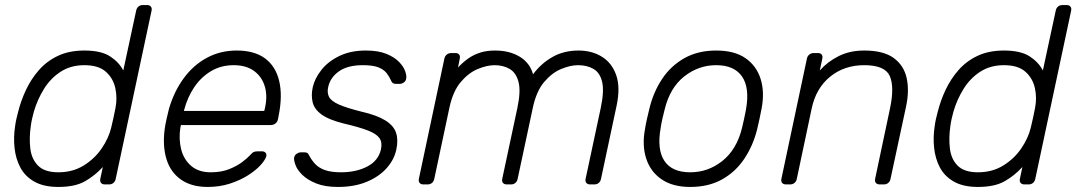

<svg xmlns="http://www.w3.org/2000/svg" viewBox="-20 -730 4261 760"><path d="M211 10Q153 10 116 -11Q79 -32 60.5 -67Q42 -102 37.5 -145Q33 -188 40 -232Q42 -247 45 -260Q48 -273 52 -288Q63 -332 83 -374.5Q103 -417 134 -452.5Q165 -488 209.5 -509Q254 -530 314 -530Q380 -530 415.5 -507Q451 -484 468 -451L519 -688Q521 -698 528 -704Q535 -710 545 -710H562Q572 -710 577 -704Q582 -698 580 -688L438 -22Q436 -12 429 -6Q422 0 412 0H395Q385 0 380 -6Q375 -12 377 -22L387 -69Q356 -35 316.5 -12.5Q277 10 211 10ZM211 -48Q268 -48 311.5 -75Q355 -102 382.5 -142.5Q410 -183 420 -224Q424 -239 429 -263Q434 -287 437 -302Q445 -342 436.5 -381Q428 -420 399 -446Q370 -472 314 -472Q260 -472 220 -446Q180 -420 154 -378Q128 -336 114 -288Q110 -273 107 -260Q104 -247 102 -232Q95 -184 100 -142Q105 -100 131 -74Q157 -48 211 -48Z M802 10Q738 10 696.5 -19Q655 -48 639 -100Q623 -152 632 -220Q634 -235 639.5 -260Q645 -285 649 -300Q669 -368 707 -420Q745 -472 798.5 -501Q852 -530 917 -530Q987 -530 1029 -499Q1071 -468 1085 -410Q1099 -352 1083 -272L1080 -257Q1078 -247 1070 -241Q1062 -235 1052 -235H696Q696 -235 695.5 -231Q695 -227 694 -225Q687 -180 697 -139.5Q707 -99 736.5 -73.5Q766 -48 814 -48Q857 -48 888.5 -61Q920 -74 940 -89.5Q960 -105 967 -113Q979 -126 984.5 -128.5Q990 -131 1001 -131H1017Q1026 -131 1031 -125.5Q1036 -120 1034 -111Q1030 -97 1011.5 -76.5Q993 -56 961.5 -36Q930 -16 889.5 -3Q849 10 802 10ZM708 -291H1026L1027 -295Q1040 -345 1029 -385Q1018 -425 986.5 -448.5Q955 -472 905 -472Q855 -472 815.5 -448.5Q776 -425 749 -385Q722 -345 709 -295Z M1318 10Q1266 10 1231.5 -4Q1197 -18 1177 -37.5Q1157 -57 1150 -76Q1143 -95 1144 -105Q1146 -116 1154.5 -121.5Q1163 -127 1170 -127H1185Q1191 -127 1195.5 -125Q1200 -123 1204 -114Q1213 -97 1227 -81.5Q1241 -66 1265.5 -57Q1290 -48 1330 -48Q1390 -48 1434 -71Q1478 -94 1488 -139Q1494 -167 1481.5 -184Q1469 -201 1435 -214Q1401 -227 1341 -241Q1281 -256 1252.5 -277Q1224 -298 1217.5 -325.5Q1211 -353 1218 -385Q1226 -420 1252.5 -453.5Q1279 -487 1323.5 -508.5Q1368 -530 1428 -530Q1477 -530 1509 -517Q1541 -504 1559 -485.5Q1577 -467 1583.5 -449Q1590 -431 1588 -420Q1587 -410 1579 -404Q1571 -398 1562 -398H1547Q1539 -398 1534.5 -401.5Q1530 -405 1528 -411Q1521 -427 1510 -441Q1499 -455 1477.5 -463.5Q1456 -472 1416 -472Q1356 -472 1321.5 -447.5Q1287 -423 1279 -385Q1274 -363 1282.5 -346.5Q1291 -330 1321 -316.5Q1351 -303 1411 -288Q1472 -274 1505 -253.5Q1538 -233 1547.5 -205Q1557 -177 1549 -139Q1541 -99 1511 -65Q1481 -31 1432 -10.5Q1383 10 1318 10Z M1656 0Q1646 0 1641 -6Q1636 -12 1638 -22L1739 -498Q1741 -508 1748.5 -514Q1756 -520 1766 -520H1783Q1793 -520 1797.5 -514Q1802 -508 1800 -498L1793 -463Q1814 -485 1835 -499.5Q1856 -514 1881.5 -522Q1907 -530 1940 -530Q1996 -530 2036.5 -506Q2077 -482 2090 -436Q2122 -479 2167 -504.5Q2212 -530 2270 -530Q2323 -530 2362.5 -505.5Q2402 -481 2419 -433Q2436 -385 2421 -313L2359 -22Q2357 -12 2350 -6Q2343 0 2333 0H2316Q2306 0 2301 -6Q2296 -12 2298 -22L2358 -303Q2372 -369 2363.5 -405.5Q2355 -442 2329.5 -457Q2304 -472 2268 -472Q2238 -472 2201.5 -457Q2165 -442 2134 -405.5Q2103 -369 2089 -303L2029 -22Q2027 -12 2020 -6Q2013 0 2003 0H1986Q1976 0 1971 -6Q1966 -12 1968 -22L2028 -303Q2042 -369 2032.5 -405.5Q2023 -442 1997.5 -457Q1972 -472 1938 -472Q1908 -472 1871.5 -457Q1835 -442 1804 -405.5Q1773 -369 1759 -304L1699 -22Q1697 -12 1690 -6Q1683 0 1673 0Z M2712 10Q2643 10 2599 -20Q2555 -50 2538 -102Q2521 -154 2533 -218Q2535 -233 2541 -260Q2547 -287 2551 -302Q2567 -367 2601.5 -418.5Q2636 -470 2689.5 -500Q2743 -530 2815 -530Q2887 -530 2930.5 -500Q2974 -470 2990.5 -418.5Q3007 -367 2995 -302Q2992 -287 2986.5 -260Q2981 -233 2977 -218Q2961 -154 2926.5 -102Q2892 -50 2838.5 -20Q2785 10 2712 10ZM2712 -48Q2783 -48 2839.5 -93Q2896 -138 2917 -223Q2921 -238 2925.5 -260Q2930 -282 2933 -297Q2948 -383 2917 -427.5Q2886 -472 2815 -472Q2745 -472 2688.5 -427.5Q2632 -383 2611 -297Q2607 -282 2602 -260Q2597 -238 2595 -223Q2580 -138 2610 -93Q2640 -48 2712 -48Z M3091 0Q3081 0 3076 -6Q3071 -12 3073 -22L3174 -498Q3176 -508 3183.5 -514Q3191 -520 3201 -520H3218Q3228 -520 3232.5 -514Q3237 -508 3235 -498L3225 -451Q3256 -486 3300 -508Q3344 -530 3401 -530Q3477 -530 3517.5 -500.5Q3558 -471 3569 -420.5Q3580 -370 3566 -306L3505 -22Q3503 -12 3496 -6Q3489 0 3479 0H3462Q3452 0 3447 -6Q3442 -12 3444 -22L3503 -301Q3521 -386 3502 -429Q3483 -472 3401 -472Q3322 -472 3266 -426.5Q3210 -381 3193 -301L3134 -22Q3132 -12 3125 -6Q3118 0 3108 0Z M3851 10Q3793 10 3756 -11Q3719 -32 3700.5 -67Q3682 -102 3677.5 -145Q3673 -188 3680 -232Q3682 -247 3685 -260Q3688 -273 3692 -288Q3703 -332 3723 -374.5Q3743 -417 3774 -452.5Q3805 -488 3849.5 -509Q3894 -530 3954 -530Q4020 -530 4055.5 -507Q4091 -484 4108 -451L4159 -688Q4161 -698 4168 -704Q4175 -710 4185 -710H4202Q4212 -710 4217 -704Q4222 -698 4220 -688L4078 -22Q4076 -12 4069 -6Q4062 0 4052 0H4035Q4025 0 4020 -6Q4015 -12 4017 -22L4027 -69Q3996 -35 3956.5 -12.5Q3917 10 3851 10ZM3851 -48Q3908 -48 3951.5 -75Q3995 -102 4022.5 -142.5Q4050 -183 4060 -224Q4064 -239 4069 -263Q4074 -287 4077 -302Q4085 -342 4076.5 -381Q4068 -420 4039 -446Q4010 -472 3954 -472Q3900 -472 3860 -446Q3820 -420 3794 -378Q3768 -336 3754 -288Q3750 -273 3747 -260Q3744 -247 3742 -232Q3735 -184 3740 -142Q3745 -100 3771 -74Q3797 -48 3851 -48Z"/></svg>

Font: Rubik Light Light
Style: Italic
Weight: 300
Italic angle: -12°
Version: Version 2.104